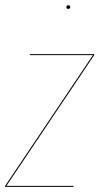

<svg xmlns="http://www.w3.org/2000/svg" viewBox="-27 -728 388 748"><path d="M238.8 -693.4Q231.9 -693.4 231.9 -700.2Q231.9 -707.5 239.3 -707.5Q246.6 -707.5 246.6 -700.7Q246.6 -693.4 238.8 -693.4ZM340.3 -517.1V-513.7L-2 -3.9H259.8L259.3 0H-7.3V-3.4L335 -513.2H88.9L89.4 -517.1Z"/></svg>

Font: Fira Sans Compressed Four
Style: Italic
Weight: 100
Width: 3
Italic angle: -8°
Designer: Carrois Corporate & Edenspiekermann AG
Foundry: Carrois Corporate GbR & Edenspiekermann AG
Version: Version 4.203;PS 004.203;hotconv 1.0.88;makeotf.lib2.5.64775